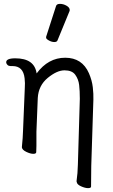

<svg xmlns="http://www.w3.org/2000/svg" viewBox="-20 -784 583 991"><path d="M269 -752Q272 -764 289.5 -764Q307 -764 323.5 -754.5Q340 -745 340 -732Q340 -729 339 -727L277 -576Q274 -567 260.5 -567Q247 -567 232.5 -575Q218 -583 218 -589.5Q218 -596 219 -597ZM12 -461Q10 -483 59 -483Q158 -483 169 -405Q229 -486 316.5 -486Q404 -486 439 -406Q455 -369 459 -333.5Q463 -298 462 -270L451 73L450 179Q450 187 434.5 187Q419 187 398 177.5Q377 168 376 155L375 152Q381 111 382 65L392 -274Q392 -316 388.5 -345.5Q385 -375 368.5 -398Q352 -421 313 -421Q274 -421 226.5 -382Q179 -343 175 -279L168 -104Q168 -95 168 -74Q168 -53 168 -31.5Q168 -10 167 1Q167 10 152 10Q137 10 116 0Q95 -10 93 -23V-26Q98 -73 99 -112L108 -330Q110 -354 107 -380Q100 -443 45 -443H35Q25 -443 19 -448.5Q13 -454 12 -461Z"/></svg>

Font: LXGW WenKai
Style: Regular
Weight: 400
Designer: LXGW / Fontworks Inc.
Foundry: LXGW / Fontworks Inc.
Version: Version 1.520; June 14, 2025